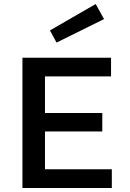

<svg xmlns="http://www.w3.org/2000/svg" viewBox="-20 -945 654 965"><path d="M231 -792 460.9 -924.8 502.9 -849.1 264.2 -731ZM92.8 -654.8H538.1V-561H206.1V-377H494.1V-284.2H206.1V-94.2H542V0H92.8Z"/></svg>

Font: IntelOne Mono Medium
Style: Regular
Weight: 500
Designer: Fred Shallcrass
Foundry: Frere-Jones Type LLC
Version: Version 1.200;hotconv 1.1.0;makeotfexe 2.6.0;FJTRelease1.2